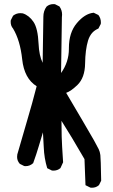

<svg xmlns="http://www.w3.org/2000/svg" viewBox="-20 -797 540 921"><path d="M310.5 -563V-566.4Q310.5 -641.1 348.6 -686Q386.7 -731.4 428.2 -735.8H429.7L451.7 -725.1L452.6 -724.1Q463.9 -709 463.9 -689.5Q463.9 -686.5 463.4 -682.1L452.1 -660.2Q435.5 -652.8 424.8 -642.1Q409.7 -626.5 402.3 -602.1Q389.2 -558.6 388.2 -492.2Q387.2 -424.3 351.6 -389.6Q320.8 -359.9 297.4 -351.6Q337.4 -284.2 374.5 -220.7L430.7 -124Q447.3 -94.2 453.4 -81.5Q459.5 -68.8 461.4 -53.2Q463.4 -38.6 465.3 69.8L454.6 91.3L453.6 91.8Q440.4 103.5 420.9 103.5Q418 103.5 413.6 103L390.1 91.3L385.3 -33.7Q321.3 -144.5 274.9 -217.3Q275.4 -127 278.1 -92Q280.8 -57.1 282.7 -18.6L270 9.3Q255.9 21.5 236.3 21.5Q233.4 21.5 229 21L206.5 9.8Q191.9 -38.1 189.9 -90.3Q188.5 -126.5 186 -162.1Q176.8 -132.3 166 -95.7Q155.3 -59.1 139.2 -14.6L138.2 -13.7Q123 0 103 0Q100.1 0 96.2 -0.5L74.7 -11.2L74.2 -12.2Q62 -25.9 62 -44.4Q62 -51.3 63 -56.2Q86.4 -139.2 110.6 -220.2Q134.8 -301.3 155.8 -383.3Q96.2 -420.4 86.4 -512.7Q76.7 -603.5 42.5 -660.2Q31.2 -672.9 31.2 -692.4Q31.2 -695.3 31.7 -699.7L42.5 -721.2L43.5 -722.2Q58.6 -733.9 77.6 -733.9Q83 -733.9 89.4 -732.9Q119.6 -723.1 140.6 -692.1Q161.6 -661.1 165 -587.4Q167.5 -530.8 184.6 -495.6L188 -716.8Q188 -744.1 203.1 -765.1Q216.8 -777.3 236.3 -777.3Q239.3 -777.3 243.7 -776.9L265.1 -766.1L266.1 -764.6Q277.8 -748 277.8 -726.6Q277.8 -720.7 276.9 -714.4L272.9 -446.8Q310.5 -499.5 310.5 -563Z"/></svg>

Font: Bakudai
Style: Medium
Weight: 500
Version: Version 1.48